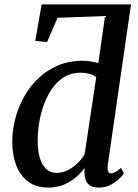

<svg xmlns="http://www.w3.org/2000/svg" viewBox="-20 -839 624 869"><path d="M199 10Q143 10 106.8 -17.5Q70.5 -45 53 -91.8Q35.5 -138.5 35.5 -196.5Q35.5 -247 48.5 -299Q61.5 -351 87.5 -398.5Q113.5 -446 152 -483.2Q190.5 -520.5 241.2 -542.2Q292 -564 355.5 -564Q372 -564 390.5 -561Q409 -558 425 -553.5L455.5 -766.5L240.5 -758.5L193 -648.5L139.5 -654L168.5 -819H573L467.5 -91Q465.5 -73 469 -63.8Q472.5 -54.5 481.5 -54.5Q491 -54.5 501.8 -60.2Q512.5 -66 528 -79L541 -53Q536 -46 520.5 -30.8Q505 -15.5 481.2 -2.8Q457.5 10 426.5 10Q394.5 10 378.8 -6.5Q363 -23 362.5 -56.5V-79Q348 -57.5 324.2 -37Q300.5 -16.5 268.8 -3.2Q237 10 199 10ZM235 -56.5Q263 -56.5 287.8 -69.2Q312.5 -82 332 -101.5Q351.5 -121 363 -140.5L415.5 -490Q401.5 -500.5 382.8 -505.2Q364 -510 344.5 -510Q303 -510 271.2 -490.8Q239.5 -471.5 216.5 -438.8Q193.5 -406 178.8 -365.8Q164 -325.5 157.2 -282.8Q150.5 -240 150.5 -201.5Q150.5 -156.5 160.5 -123.8Q170.5 -91 189.5 -73.8Q208.5 -56.5 235 -56.5Z"/></svg>

Font: Merriweather 28pt Medium
Style: Italic
Weight: 500
Italic angle: -7.8°
Version: Version 2.101